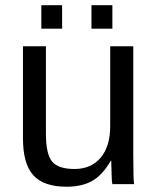

<svg xmlns="http://www.w3.org/2000/svg" viewBox="-20 -705 596 735"><path d="M67.9 -527.8H155.8V-192.9Q155.8 -115.7 179.2 -86.9Q202.6 -58.1 265.1 -58.1Q329.1 -58.1 365.5 -101.6Q401.9 -145 401.9 -222.2V-527.8H490.2V-112.8Q490.2 -21.5 493.2 0H410.2L408.2 -13.2Q408.2 -19 407.2 -40.3Q406.2 -61.5 405.8 -89.8H403.8Q374 -36.6 334.5 -13.4Q294.9 9.8 234.9 9.8Q147.5 9.8 107.7 -33.9Q67.9 -77.6 67.9 -175.8ZM410.2 -595.2H330.1V-685.1H410.2ZM217.8 -595.2H138.2V-685.1H217.8Z"/></svg>

Font: Libra Sans Modern
Style: Regular
Weight: 400
Foundry: Stefan Peev, Context Ltd
Version: Version 1.000